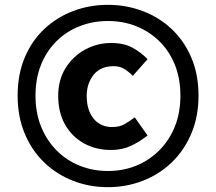

<svg xmlns="http://www.w3.org/2000/svg" viewBox="-20 -766 894 795"><path d="M427 9Q351 9 283.5 -17Q216 -43 164 -92.5Q112 -142 82.5 -212.5Q53 -283 53 -370Q53 -458 82.5 -528Q112 -598 164 -646.5Q216 -695 283.5 -720.5Q351 -746 427 -746Q502 -746 570 -720.5Q638 -695 690 -646.5Q742 -598 772 -528Q802 -458 802 -370Q802 -283 772 -212.5Q742 -142 690 -92.5Q638 -43 570 -17Q502 9 427 9ZM427 -58Q490 -58 544 -80Q598 -102 639.5 -143.5Q681 -185 704 -242Q727 -299 727 -370Q727 -441 704 -498Q681 -555 639.5 -595.5Q598 -636 544 -657.5Q490 -679 427 -679Q364 -679 309.5 -657.5Q255 -636 214 -595.5Q173 -555 150 -498Q127 -441 127 -370Q127 -299 150 -242Q173 -185 214 -143.5Q255 -102 309.5 -80Q364 -58 427 -58ZM440 -145Q377 -145 327.5 -172.5Q278 -200 249.5 -250Q221 -300 221 -369Q221 -436 252 -485Q283 -534 333 -561Q383 -588 440 -588Q493 -588 528.5 -568.5Q564 -549 591 -521L530 -452Q511 -471 493 -481.5Q475 -492 451 -492Q396 -492 367.5 -456Q339 -420 339 -369Q339 -310 367.5 -275Q396 -240 444 -240Q475 -240 495 -251.5Q515 -263 538 -280L591 -205Q558 -179 522 -162Q486 -145 440 -145Z"/></svg>

Font: Noto Sans TC Thin ExtraBold
Style: Regular
Weight: 800
Version: Version 2.004-H2;hotconv 1.0.118;makeotfexe 2.5.65603